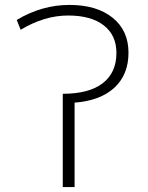

<svg xmlns="http://www.w3.org/2000/svg" viewBox="-20 -760 600 780"><path d="M283 -343V0H235V-379Q342 -379 397.5 -422Q453 -465 453 -545Q453 -617 401.5 -657Q350 -697 257 -697Q160 -697 64 -639L48 -679Q150 -740 262 -740Q373 -740 437.5 -688Q502 -636 502 -546Q502 -457 445 -404Q388 -351 283 -343Z"/></svg>

Font: Mplus 1p Light
Style: Regular
Weight: 300
Version: Version 1.061